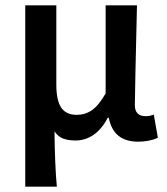

<svg xmlns="http://www.w3.org/2000/svg" viewBox="-20 -511 618 709"><path d="M73.2 178.2V-491.2H188V-198.2Q188 -140.1 206.1 -113.5Q224.1 -86.9 263.2 -86.9Q294.4 -86.9 319.3 -104Q344.2 -121.1 370.1 -166V-491.2H485.8Q478 -163.1 478 -123Q478 -82 518.1 -82Q533.2 -82 547.9 -87.9L563 -2Q530.3 12.2 490.2 12.2Q398.4 12.2 381.8 -76.2H377.9Q356.4 -34.7 325.9 -13.4Q295.4 7.8 258.8 7.8Q231.9 7.8 213.1 0.7Q194.3 -6.3 181.2 -25.9Q182.6 99.6 189.9 178.2Z"/></svg>

Font: Toshiba Sans Medium
Style: Regular
Weight: 500
Designer: Paul D. Hunt
Foundry: Toshiba Corporation
Version: Version 2.020;PS 2.0;hotconv 1.0.86;makeotf.lib2.5.63406